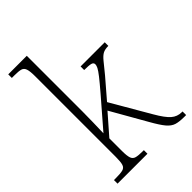

<svg xmlns="http://www.w3.org/2000/svg" viewBox="-224 -852 944 944"><g transform="rotate(-45 247.5 -380.0)"><path d="M18 0V-25H32Q63 -25 79 -29Q95 -33 100 -48.5Q105 -64 105 -99V-660Q105 -695 99.5 -711Q94 -727 79.5 -731Q65 -735 37 -735H18V-760H147V-374Q147 -341 146 -298Q145 -255 144 -224L272 -372Q308 -414 326 -437Q344 -460 350 -472Q356 -484 356 -492Q356 -504 342.5 -507.5Q329 -511 297 -511V-536H465V-511Q441 -511 427 -503.5Q413 -496 397 -476.5Q381 -457 351 -420L265 -320L383 -117Q413 -65 436 -45Q459 -25 490 -25H495V0H483Q448 0 427 -6.5Q406 -13 387.5 -35Q369 -57 342 -105L237 -289L147 -186V-98Q147 -64 152.5 -48.5Q158 -33 173.5 -29Q189 -25 219 -25H226V0Z"/></g></svg>

Font: Noto Serif Tamil SemiCondensed ExtraLight
Style: Regular
Weight: 200
Width: 4
Designer: Indian Type Foundry, Tom Grace, and the Monotype Design Team
Foundry: Monotype Imaging Inc.
Version: Version 2.004; ttfautohint (v1.8.4.7-5d5b)